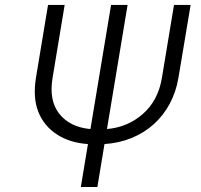

<svg xmlns="http://www.w3.org/2000/svg" viewBox="-20 -747 803 767"><path d="M123.6 -436.1 171.9 -727.3H238.3L190 -436.1Q174.7 -345.2 217.3 -291.9Q260.3 -238.6 341.3 -231.5L423.7 -727.3H489.7L407.3 -231.5Q490.1 -238.6 550.8 -291.9Q611.9 -345.5 626.8 -436.1L675.1 -727.3H741.5L692.8 -436.1Q683.2 -379.3 657.8 -332.2Q632.5 -285.2 594.1 -250.7Q555.8 -216.3 505.9 -195.8Q456 -175.4 397.4 -171.5L369 0H302.9L331.3 -171.5Q259.2 -176.5 208.1 -209.5Q155.5 -243.6 133.2 -300.1Q110.8 -356.5 123.6 -436.1Z"/></svg>

Font: Inter P Light
Style: Italic
Weight: 300
Italic angle: 9.39999°
Designer: Rasmus Andersson
Foundry: rsms
Version: Version 3.018;git-588b23468